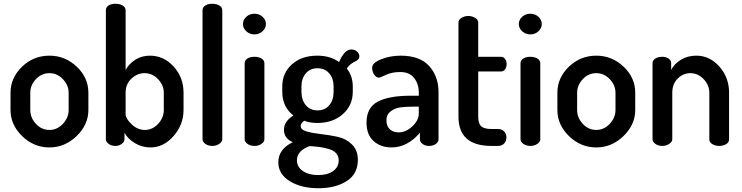

<svg xmlns="http://www.w3.org/2000/svg" viewBox="-20 -776 3948 1021"><path d="M243 -480Q326 -480 388 -421.5Q450 -363 450 -283V-191Q450 -113 387.5 -52.5Q325 8 243 8Q160 8 98 -52Q36 -112 36 -191V-283Q36 -362 97 -421Q158 -480 243 -480ZM345 -191V-283Q345 -323 314.5 -355Q284 -387 243 -387Q201 -387 171 -355Q141 -323 141 -283V-191Q141 -150 171 -117.5Q201 -85 243 -85Q284 -85 314.5 -117.5Q345 -150 345 -191Z M648 -722V-404Q665 -436 699 -458Q733 -480 777 -480Q851 -480 903.5 -422Q956 -364 956 -283V-191Q956 -113 903 -52.5Q850 8 780 8Q735 8 697 -15Q659 -38 642 -70V-35Q642 -22 627.5 -11Q613 0 594 0Q572 0 557.5 -11Q543 -22 543 -35V-722Q543 -737 557 -746.5Q571 -756 594 -756Q617 -756 632.5 -746.5Q648 -737 648 -722ZM851 -191V-283Q851 -323 820.5 -355Q790 -387 749 -387Q710 -387 679 -358Q648 -329 648 -283V-168Q648 -146 679.5 -115.5Q711 -85 750 -85Q791 -85 821 -117.5Q851 -150 851 -191Z M1109 -756Q1131 -756 1146.5 -746.5Q1162 -737 1162 -722V-35Q1162 -22 1146 -11Q1130 0 1109 0Q1087 0 1072 -11Q1057 -22 1057 -35V-722Q1057 -737 1071.5 -746.5Q1086 -756 1109 -756Z M1386 -440V-35Q1386 -22 1370.5 -11Q1355 0 1333 0Q1311 0 1296 -11Q1281 -22 1281 -35V-440Q1281 -455 1295.5 -464.5Q1310 -474 1333 -474Q1356 -474 1371 -464.5Q1386 -455 1386 -440ZM1394 -648Q1394 -626 1376 -609.5Q1358 -593 1333 -593Q1308 -593 1290 -609.5Q1272 -626 1272 -648Q1272 -671 1290 -687Q1308 -703 1333 -703Q1358 -703 1376 -687Q1394 -671 1394 -648Z M1667 -122Q1628 -122 1598 -134Q1579 -121 1579 -106Q1579 -86 1610.5 -77Q1642 -68 1686.5 -63Q1731 -58 1775.5 -48.5Q1820 -39 1851.5 -8Q1883 23 1883 74Q1883 149 1823.5 187Q1764 225 1673 225Q1582 225 1521 187.5Q1460 150 1460 87Q1460 17 1537 -20Q1490 -40 1490 -86Q1490 -130 1540 -162Q1481 -208 1481 -288V-316Q1481 -388 1532.5 -434Q1584 -480 1667 -480Q1737 -480 1783 -446Q1812 -513 1848 -513Q1867 -513 1879 -501.5Q1891 -490 1891 -477Q1891 -461 1874 -452Q1842 -438 1824 -412Q1856 -372 1856 -316V-288Q1856 -216 1803 -169Q1750 -122 1667 -122ZM1754 -288V-316Q1754 -358 1731 -385.5Q1708 -413 1668 -413Q1629 -413 1606 -385.5Q1583 -358 1583 -316V-289Q1583 -245 1606 -217Q1629 -189 1669 -189Q1708 -189 1731 -216.5Q1754 -244 1754 -288ZM1781 77Q1781 54 1767 38.5Q1753 23 1725.5 15.5Q1698 8 1678.5 5.5Q1659 3 1626 1Q1559 26 1559 76Q1559 112 1590.5 133.5Q1622 155 1672 155Q1721 155 1751 134Q1781 113 1781 77Z M2110 -480Q2213 -480 2262.5 -424.5Q2312 -369 2312 -286V-35Q2312 -21 2297.5 -10.5Q2283 0 2261 0Q2241 0 2227 -10.5Q2213 -21 2213 -35V-70Q2146 8 2062 8Q2004 8 1966.5 -26Q1929 -60 1929 -124Q1929 -204 1989 -235.5Q2049 -267 2163 -267H2207V-285Q2207 -329 2182.5 -361Q2158 -393 2108 -393Q2065 -393 2032.5 -378Q2000 -363 1997 -363Q1980 -363 1969.5 -379.5Q1959 -396 1959 -416Q1959 -442 2007.5 -461Q2056 -480 2110 -480ZM2207 -172V-209H2182Q2137 -209 2108.5 -205Q2080 -201 2057.5 -184Q2035 -167 2035 -137Q2035 -105 2053 -88.5Q2071 -72 2100 -72Q2138 -72 2172.5 -104Q2207 -136 2207 -172Z M2523 -396V-156Q2523 -120 2538.5 -105Q2554 -90 2593 -90H2628Q2649 -90 2661 -77Q2673 -64 2673 -45Q2673 -26 2661 -13Q2649 0 2628 0H2593Q2418 0 2418 -156V-657Q2418 -671 2434 -681Q2450 -691 2470 -691Q2490 -691 2506.5 -681Q2523 -671 2523 -657V-474H2645Q2658 -474 2666 -462.5Q2674 -451 2674 -435Q2674 -419 2666 -407.5Q2658 -396 2645 -396Z M2853 -440V-35Q2853 -22 2837.5 -11Q2822 0 2800 0Q2778 0 2763 -11Q2748 -22 2748 -35V-440Q2748 -455 2762.5 -464.5Q2777 -474 2800 -474Q2823 -474 2838 -464.5Q2853 -455 2853 -440ZM2861 -648Q2861 -626 2843 -609.5Q2825 -593 2800 -593Q2775 -593 2757 -609.5Q2739 -626 2739 -648Q2739 -671 2757 -687Q2775 -703 2800 -703Q2825 -703 2843 -687Q2861 -671 2861 -648Z M3151 -480Q3234 -480 3296 -421.5Q3358 -363 3358 -283V-191Q3358 -113 3295.5 -52.5Q3233 8 3151 8Q3068 8 3006 -52Q2944 -112 2944 -191V-283Q2944 -362 3005 -421Q3066 -480 3151 -480ZM3253 -191V-283Q3253 -323 3222.5 -355Q3192 -387 3151 -387Q3109 -387 3079 -355Q3049 -323 3049 -283V-191Q3049 -150 3079 -117.5Q3109 -85 3151 -85Q3192 -85 3222.5 -117.5Q3253 -150 3253 -191Z M3555 -283V-35Q3555 -22 3539 -11Q3523 0 3502 0Q3480 0 3465 -11Q3450 -22 3450 -35V-440Q3450 -455 3464.5 -464.5Q3479 -474 3502 -474Q3522 -474 3535.5 -464.5Q3549 -455 3549 -440V-404Q3565 -436 3600.5 -458Q3636 -480 3683 -480Q3754 -480 3805.5 -422Q3857 -364 3857 -283V-35Q3857 -19 3841.5 -9.5Q3826 0 3804 0Q3784 0 3768 -9.5Q3752 -19 3752 -35V-283Q3752 -323 3722 -355Q3692 -387 3651 -387Q3613 -387 3584 -358.5Q3555 -330 3555 -283Z"/></svg>

Font: Dosis
Style: SemiBold
Weight: 600
Designer: Edgar Tolentino, Pablo Impallari, Igino Marini
Foundry: Edgar Tolentino, Pablo Impallari, Igino Marini
Version: Version 1.007